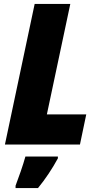

<svg xmlns="http://www.w3.org/2000/svg" viewBox="-20 -734 505 975"><path d="M5 0H386L418 -153H218L337 -714H156ZM59 221H173C210 176 246 122 274 70V61H109C97 105 75 167 59 209Z"/></svg>

Font: Noto Sans UI SemiCondensed Black
Style: Italic
Weight: 900
Width: 4
Italic angle: -372°
Designer: Monotype Design Team
Foundry: Monotype Imaging Inc.
Version: Version 1.901